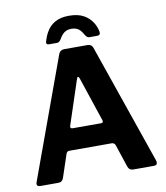

<svg xmlns="http://www.w3.org/2000/svg" viewBox="-90 -900 843 975"><g transform="rotate(-10 331.5 -413.0)"><path d="M407 -274.7 331 -502Q323 -523.3 316.3 -502.7L241 -274.7Q236.7 -260.7 251.3 -260.3H398.7Q411.3 -260.7 407 -274.7ZM198 -137.7 159 -20.7Q152.3 0 132 0H40.3Q14 0 24.3 -25.3L250 -644Q257.7 -662.7 277.7 -663.3H399.3Q419.3 -663.3 426 -644.7L639.7 -26.7Q647.7 -0.7 624 -0.7H517.7Q497 -0.7 490.3 -21.3L451.7 -137.7Q447 -150.3 433 -150.7H214.7Q202.3 -150.7 198 -137.7ZM331.7 -826.3Q377.7 -826.3 407.3 -809.7Q437 -793 454.3 -764Q466 -744.3 470.7 -719.7Q474 -701 455 -701H415.7Q403 -701 393.3 -717.7Q387 -729.7 378 -740.3Q362 -759 331.7 -759Q303.7 -759 286.7 -740.3Q277.7 -731.3 271.3 -719.3Q261.3 -701 248.7 -701H208.3Q190.3 -701 194.7 -717.7Q202 -743.3 214 -764Q229.7 -793 258.5 -809.7Q287.3 -826.3 331.7 -826.3Z"/></g></svg>

Font: Vivano Light
Style: Regular
Weight: 300
Designer: Joe Prince, Josias Burgherr
Version: Version 2.064;September 19, 2022;FontCreator 14.0.0.2877 64-